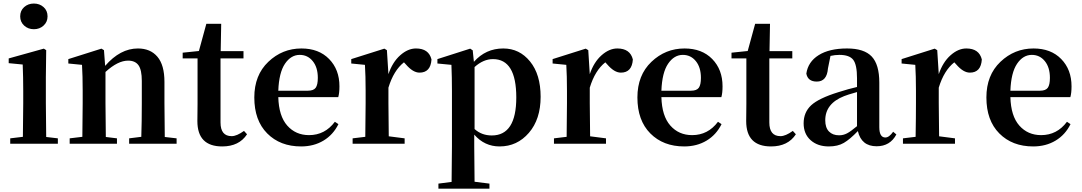

<svg xmlns="http://www.w3.org/2000/svg" viewBox="-20 -831 6254 1110"><path d="M96.7 -736.3Q96.7 -769.5 119.6 -790Q142.6 -810.5 175.8 -810.5Q209 -810.5 231.9 -790Q254.9 -769.5 254.9 -736.3Q254.9 -704.1 231.9 -683.1Q209 -662.1 175.8 -662.1Q142.6 -662.1 119.6 -683.1Q96.7 -704.1 96.7 -736.3ZM247.1 -39.1 314.5 -31.2V0H39.1V-31.2L112.3 -40Q114.3 -153.3 114.3 -235.4V-305.7Q114.3 -382.8 111.3 -458L30.3 -465.8V-493.2L233.4 -549.8L247.1 -541L245.1 -384.8V-235.4Q245.1 -152.3 247.1 -39.1Z M932.6 -39.1 1001 -31.2V0H726.6V-31.2L796.9 -40Q799.8 -123 799.8 -235.4V-363.3Q799.8 -426.8 780.8 -453.6Q761.7 -480.5 720.7 -480.5Q661.1 -480.5 589.8 -415V-235.4Q589.8 -152.3 591.8 -39.1L656.2 -31.2V0H382.8V-31.2L456.1 -40Q458 -153.3 458 -235.4V-306.6Q458 -392.6 454.1 -456.1L375 -463.9V-489.3L566.4 -549.8L581.1 -541L587.9 -450.2Q674.8 -550.8 777.3 -550.8Q849.6 -550.8 890.1 -502.9Q930.7 -455.1 930.7 -357.4V-235.4Q930.7 -152.3 932.6 -39.1Z M1390.6 -74.2 1408.2 -54.7Q1362.3 15.6 1264.6 15.6Q1121.1 15.6 1121.1 -130.9Q1121.1 -146.5 1121.6 -178.7Q1122.1 -210.9 1122.1 -231.4V-493.2H1036.1V-526.4L1129.9 -536.1L1172.9 -693.4H1258.8L1255.9 -535.2H1387.7V-493.2H1254.9V-123Q1254.9 -43.9 1319.3 -43.9Q1348.6 -43.9 1390.6 -74.2Z M1588.9 -306.6H1759.8Q1793 -306.6 1805.2 -323.7Q1817.4 -340.8 1817.4 -380.9Q1817.4 -441.4 1788.1 -477.5Q1758.8 -513.7 1712.9 -513.7Q1662.1 -513.7 1627.4 -462.4Q1592.8 -411.1 1588.9 -306.6ZM1935.5 -269.5H1588.9Q1591.8 -160.2 1640.6 -105Q1689.5 -49.8 1766.6 -49.8Q1858.4 -49.8 1916 -127L1936.5 -113.3Q1906.2 -51.8 1850.1 -18.1Q1793.9 15.6 1720.7 15.6Q1599.6 15.6 1524.9 -59.6Q1450.2 -134.8 1450.2 -267.6Q1450.2 -396.5 1531.2 -473.6Q1612.3 -550.8 1722.7 -550.8Q1823.2 -550.8 1882.8 -489.7Q1942.4 -428.7 1942.4 -332Q1942.4 -293 1935.5 -269.5Z M2216.8 -541 2225.6 -402.3Q2249 -471.7 2293.5 -511.2Q2337.9 -550.8 2384.8 -550.8Q2459 -550.8 2474.6 -487.3Q2469.7 -411.1 2405.3 -411.1Q2367.2 -411.1 2326.2 -459L2315.4 -470.7Q2255.9 -423.8 2225.6 -324.2V-235.4Q2225.6 -156.2 2227.5 -43L2319.3 -31.2V0H2018.6V-31.2L2091.8 -40Q2093.8 -153.3 2093.8 -235.4V-306.6Q2093.8 -392.6 2089.8 -456.1L2010.7 -463.9V-489.3L2202.1 -549.8Z M2723.6 -443.4V-85Q2764.6 -47.9 2823.2 -47.9Q2964.8 -47.9 2964.8 -267.6Q2964.8 -489.3 2830.1 -489.3Q2774.4 -489.3 2723.6 -443.4ZM2712.9 -540 2719.7 -473.6Q2788.1 -550.8 2889.6 -550.8Q2983.4 -550.8 3044.4 -475.6Q3105.5 -400.4 3105.5 -271.5Q3105.5 -141.6 3037.6 -63Q2969.7 15.6 2868.2 15.6Q2781.2 15.6 2721.7 -52.7V15.6Q2721.7 75.2 2723.6 219.7L2809.6 230.5V259.8H2514.6V230.5L2590.8 220.7Q2592.8 76.2 2592.8 15.6V-305.7Q2592.8 -384.8 2589.8 -456.1L2508.8 -463.9V-489.3L2698.2 -549.8Z M3380.9 -541 3389.6 -402.3Q3413.1 -471.7 3457.5 -511.2Q3502 -550.8 3548.8 -550.8Q3623 -550.8 3638.7 -487.3Q3633.8 -411.1 3569.3 -411.1Q3531.2 -411.1 3490.2 -459L3479.5 -470.7Q3419.9 -423.8 3389.6 -324.2V-235.4Q3389.6 -156.2 3391.6 -43L3483.4 -31.2V0H3182.6V-31.2L3255.9 -40Q3257.8 -153.3 3257.8 -235.4V-306.6Q3257.8 -392.6 3253.9 -456.1L3174.8 -463.9V-489.3L3366.2 -549.8Z M3803.7 -306.6H3974.6Q4007.8 -306.6 4020 -323.7Q4032.2 -340.8 4032.2 -380.9Q4032.2 -441.4 4002.9 -477.5Q3973.6 -513.7 3927.7 -513.7Q3877 -513.7 3842.3 -462.4Q3807.6 -411.1 3803.7 -306.6ZM4150.4 -269.5H3803.7Q3806.6 -160.2 3855.5 -105Q3904.3 -49.8 3981.4 -49.8Q4073.2 -49.8 4130.9 -127L4151.4 -113.3Q4121.1 -51.8 4064.9 -18.1Q4008.8 15.6 3935.5 15.6Q3814.5 15.6 3739.7 -59.6Q3665 -134.8 3665 -267.6Q3665 -396.5 3746.1 -473.6Q3827.1 -550.8 3937.5 -550.8Q4038.1 -550.8 4097.7 -489.7Q4157.2 -428.7 4157.2 -332Q4157.2 -293 4150.4 -269.5Z M4563.5 -74.2 4581.1 -54.7Q4535.2 15.6 4437.5 15.6Q4293.9 15.6 4293.9 -130.9Q4293.9 -146.5 4294.4 -178.7Q4294.9 -210.9 4294.9 -231.4V-493.2H4209V-526.4L4302.7 -536.1L4345.7 -693.4H4431.6L4428.7 -535.2H4560.5V-493.2H4427.7V-123Q4427.7 -43.9 4492.2 -43.9Q4521.5 -43.9 4563.5 -74.2Z M4934.6 -101.6V-298.8Q4876 -282.2 4860.4 -275.4Q4751 -232.4 4751 -135.7Q4751 -92.8 4772.5 -70.8Q4793.9 -48.8 4831.1 -48.8Q4855.5 -48.8 4877 -60.1Q4898.4 -71.3 4934.6 -101.6ZM5143.6 -69.3 5162.1 -53.7Q5126 14.6 5047.9 14.6Q4960 14.6 4939.5 -73.2Q4893.6 -25.4 4858.4 -4.9Q4823.2 15.6 4771.5 15.6Q4707 15.6 4666.5 -20.5Q4626 -56.6 4626 -118.2Q4626 -181.6 4669.4 -222.2Q4712.9 -262.7 4826.2 -297.9Q4886.7 -317.4 4934.6 -328.1V-378.9Q4934.6 -457 4912.6 -485.4Q4890.6 -513.7 4833 -513.7Q4807.6 -513.7 4781.2 -507.8L4766.6 -435.5Q4760.7 -359.4 4702.1 -359.4Q4650.4 -359.4 4641.6 -405.3Q4651.4 -473.6 4712.9 -512.2Q4774.4 -550.8 4877 -550.8Q4975.6 -550.8 5019.5 -504.4Q5063.5 -458 5063.5 -353.5V-95.7Q5063.5 -36.1 5098.6 -36.1Q5120.1 -36.1 5143.6 -69.3Z M5398.4 -541 5407.2 -402.3Q5430.7 -471.7 5475.1 -511.2Q5519.5 -550.8 5566.4 -550.8Q5640.6 -550.8 5656.2 -487.3Q5651.4 -411.1 5586.9 -411.1Q5548.8 -411.1 5507.8 -459L5497.1 -470.7Q5437.5 -423.8 5407.2 -324.2V-235.4Q5407.2 -156.2 5409.2 -43L5501 -31.2V0H5200.2V-31.2L5273.4 -40Q5275.4 -153.3 5275.4 -235.4V-306.6Q5275.4 -392.6 5271.5 -456.1L5192.4 -463.9V-489.3L5383.8 -549.8Z M5821.3 -306.6H5992.2Q6025.4 -306.6 6037.6 -323.7Q6049.8 -340.8 6049.8 -380.9Q6049.8 -441.4 6020.5 -477.5Q5991.2 -513.7 5945.3 -513.7Q5894.5 -513.7 5859.9 -462.4Q5825.2 -411.1 5821.3 -306.6ZM6168 -269.5H5821.3Q5824.2 -160.2 5873 -105Q5921.9 -49.8 5999 -49.8Q6090.8 -49.8 6148.4 -127L6168.9 -113.3Q6138.7 -51.8 6082.5 -18.1Q6026.4 15.6 5953.1 15.6Q5832 15.6 5757.3 -59.6Q5682.6 -134.8 5682.6 -267.6Q5682.6 -396.5 5763.7 -473.6Q5844.7 -550.8 5955.1 -550.8Q6055.7 -550.8 6115.2 -489.7Q6174.8 -428.7 6174.8 -332Q6174.8 -293 6168 -269.5Z"/></svg>

Font: GenRyuMin TW TTF Bold
Style: Regular
Weight: 700
Version: Version 1.300